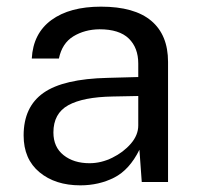

<svg xmlns="http://www.w3.org/2000/svg" viewBox="-20 -547 593 577"><path d="M221.5 10Q146 10 98.5 -29.5Q51 -69 51 -140Q51 -226 110.8 -268Q170.5 -310 303.5 -313L395.5 -315.5V-356Q395.5 -403.5 367 -431.2Q338.5 -459 279 -459Q234.5 -458.5 200.5 -437.8Q166.5 -417 157 -371H75.5Q79.5 -446.5 134.5 -486.8Q189.5 -527 283.5 -527Q384 -527 434.5 -484.5Q485 -442 485 -361V0H406L399 -97Q369 -36.5 323 -13.2Q277 10 221.5 10ZM249 -56.5Q284 -56.5 317.5 -73Q351 -89.5 373.2 -115.2Q395.5 -141 395.5 -170V-258.5L319 -257Q230 -255.5 185.2 -230.8Q140.5 -206 140.5 -149Q140.5 -105 171 -80.8Q201.5 -56.5 249 -56.5Z"/></svg>

Font: Public Sans
Style: Regular
Weight: 400
Designer: The Public Sans project authors (U.S. Web Design System). Libre Franklin designed by Pablo Impallari and Rodrigo Fuenzal
Version: Version 1.008; ttfautohint (v1.8.1) -l 8 -r 50 -G 200 -x 14 